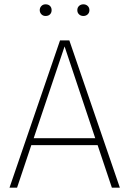

<svg xmlns="http://www.w3.org/2000/svg" viewBox="-20 -869 599 889"><path d="M191 -795Q179 -795 171.5 -803Q164 -811 164 -822Q164 -833 171.5 -841Q179 -849 191 -849Q204 -849 211.5 -841.5Q219 -834 219 -822Q219 -810 211.5 -802.5Q204 -795 191 -795ZM386 -802.5Q378 -795 366 -795Q354 -795 346 -802.5Q338 -810 338 -822Q338 -834 346 -841.5Q354 -849 366 -849Q378 -849 386 -841.5Q394 -834 394 -822Q394 -810 386 -802.5ZM498 0 432 -197H125L59 0H24L258 -682H301L535 0ZM136 -229H421L279 -654Z"/></svg>

Font: Fira Sans UltraLight
Style: Regular
Weight: 200
Designer: Carrois Corporate & Edenspiekermann AG
Foundry: Carrois Corporate GbR & Edenspiekermann AG
Version: Version 4.106;PS 004.106;hotconv 1.0.70;makeotf.lib2.5.58329